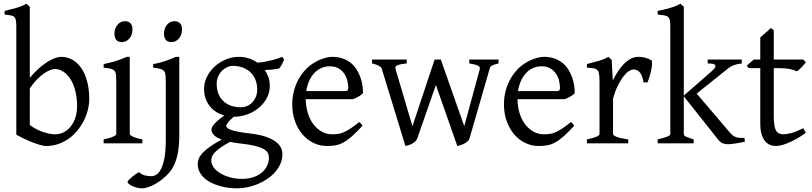

<svg xmlns="http://www.w3.org/2000/svg" viewBox="-20 -777 4403 1041"><path d="M463.9 -240.2Q463.9 -211.9 456.5 -182.1Q449.2 -152.3 435.1 -124Q420.9 -95.7 400.4 -70.3Q379.9 -44.9 353.8 -26.1Q327.6 -7.3 296.4 3.7Q265.1 14.6 229 14.6Q219.7 14.6 203.4 10.5Q187 6.3 165.8 -1.5Q144.5 -9.3 119.6 -20.8Q94.7 -32.2 68.4 -46.9V-632.8Q68.4 -655.3 65.9 -667.5Q63.5 -679.7 56.6 -685.8Q49.8 -691.9 37.4 -693.8Q24.9 -695.8 4.9 -698.2V-717.8Q37.1 -725.6 66.4 -733.6Q95.7 -741.7 123.5 -756.8L128.4 -752Q131.3 -749 134.3 -746.6Q137.7 -743.7 141.6 -740.2V-355Q166 -384.3 190.2 -405.8Q214.4 -427.2 236.6 -441.2Q258.8 -455.1 277.8 -461.9Q296.9 -468.8 311 -468.8Q344.2 -468.8 372.3 -453.1Q400.4 -437.5 420.7 -408Q440.9 -378.4 452.4 -335.9Q463.9 -293.5 463.9 -240.2ZM397.9 -199.2Q397.9 -248 387.9 -285.9Q377.9 -323.7 361.1 -349.6Q344.2 -375.5 322.3 -389.2Q300.3 -402.8 276.9 -402.8Q268.1 -402.8 253.7 -397.7Q239.3 -392.6 221.2 -380.6Q203.1 -368.7 182.6 -348.4Q162.1 -328.1 141.6 -297.9V-99.1Q161.1 -84.5 181.4 -74.7Q201.7 -64.9 220 -59.3Q238.3 -53.7 253.2 -51.3Q268.1 -48.8 276.9 -48.8Q306.6 -48.8 329.1 -61.8Q351.6 -74.7 366.9 -95.9Q382.3 -117.2 390.1 -144Q397.9 -170.9 397.9 -199.2Z M542 0V-21Q575.2 -27.8 592.8 -35.9Q610.4 -43.9 610.4 -50.8V-327.1Q610.4 -352.1 609.4 -367.4Q608.4 -382.8 602.1 -391.4Q595.7 -399.9 581.8 -403.8Q567.9 -407.7 542 -410.2V-429.7Q557.1 -432.6 574 -436.8Q590.8 -440.9 607.4 -446Q624 -451.2 639.2 -457Q654.3 -462.9 667 -468.8H683.6V-50.8Q683.6 -44.9 700 -36.4Q716.3 -27.8 752 -21V0ZM698.2 -615.7Q698.2 -602.1 693.8 -589.8Q689.5 -577.6 681.9 -568.6Q674.3 -559.6 664.1 -554.2Q653.8 -548.8 641.6 -548.8Q619.6 -548.8 610.1 -561Q600.6 -573.2 600.6 -595.7Q600.6 -609.4 605 -621.6Q609.4 -633.8 617.2 -642.8Q625 -651.9 635 -657Q645 -662.1 656.7 -662.1Q698.2 -662.1 698.2 -615.7Z M952.1 -48.3Q952.1 7.8 945.1 47.1Q938 86.4 925.5 114Q913.1 141.6 896 160.6Q878.9 179.7 859.4 195.3Q846.2 205.6 831.5 214.6Q816.9 223.6 802.2 230.2Q787.6 236.8 774.7 240.5Q761.7 244.1 752.4 244.1Q737.3 244.1 722.9 240.5Q708.5 236.8 697 231.4Q685.5 226.1 678.5 220.2Q671.4 214.4 671.4 210.4Q671.4 206.1 678.5 198.5Q685.5 190.9 695.3 182.6Q705.1 174.3 715.6 167Q726.1 159.7 733.4 156.2Q749 169.9 765.6 174.1Q782.2 178.2 800.8 178.2Q814.9 178.2 828.9 169.2Q842.8 160.2 854 137.7Q865.2 115.2 872.1 76.7Q878.9 38.1 878.9 -21V-327.1Q878.9 -352.1 877.7 -367.2Q876.5 -382.3 870.1 -390.9Q863.8 -399.4 849.9 -403.3Q835.9 -407.2 810.5 -410.2V-429.7Q831.1 -433.1 846.9 -437.5Q862.8 -441.9 877.2 -446.5Q891.6 -451.2 905 -456.8Q918.5 -462.4 934.1 -468.8H952.1ZM966.8 -615.7Q966.8 -602.1 962.4 -589.8Q958 -577.6 950.4 -568.6Q942.9 -559.6 932.6 -554.2Q922.4 -548.8 910.6 -548.8Q888.7 -548.8 878.9 -561Q869.1 -573.2 869.1 -595.7Q869.1 -609.4 873.5 -621.6Q877.9 -633.8 885.5 -642.8Q893.1 -651.9 903.3 -657Q913.6 -662.1 925.3 -662.1Q966.8 -662.1 966.8 -615.7Z M1374.5 -293Q1374.5 -318.8 1366 -342Q1357.4 -365.2 1340.6 -382.6Q1323.7 -399.9 1298.6 -409.9Q1273.4 -419.9 1240.7 -419.9Q1228.5 -419.9 1213.6 -413.6Q1198.7 -407.2 1185.5 -395Q1172.4 -382.8 1163.6 -364.3Q1154.8 -345.7 1154.8 -321.8Q1154.8 -295.9 1162.8 -272.7Q1170.9 -249.5 1187.3 -232.4Q1203.6 -215.3 1228.8 -205.3Q1253.9 -195.3 1288.6 -195.3Q1302.7 -195.3 1318.1 -201.4Q1333.5 -207.5 1345.9 -220Q1358.4 -232.4 1366.5 -250.5Q1374.5 -268.6 1374.5 -293ZM1290.5 2Q1272 0 1256.3 -2.4Q1240.7 -4.9 1227.1 -7.8Q1191.9 11.2 1171.6 26.4Q1151.4 41.5 1141.1 53.5Q1130.9 65.4 1128.2 75.2Q1125.5 85 1125.5 92.8Q1125.5 113.3 1139.2 131.6Q1152.8 149.9 1175.8 163.3Q1198.7 176.8 1229 184.8Q1259.3 192.9 1292.5 192.9Q1325.2 192.9 1352.1 184.1Q1378.9 175.3 1397.9 159.9Q1417 144.5 1427.5 123.3Q1438 102.1 1438 76.7Q1438 63 1431.6 51.5Q1425.3 40 1408.7 30.8Q1392.1 21.5 1363.5 14.2Q1335 6.8 1290.5 2ZM1442.9 -313Q1442.9 -275.4 1426 -244.4Q1409.2 -213.4 1381.8 -191.2Q1354.5 -168.9 1319.8 -156.5Q1285.2 -144 1249.5 -144H1247.6Q1224.1 -124.5 1215.3 -111.6Q1206.5 -98.6 1206.5 -95.7Q1206.5 -89.8 1211.7 -84.2Q1216.8 -78.6 1230.7 -73.5Q1244.6 -68.4 1269 -63.2Q1293.5 -58.1 1331.5 -53.7Q1384.8 -47.9 1419.4 -36.1Q1454.1 -24.4 1474.6 -9Q1495.1 6.3 1503.2 23.9Q1511.2 41.5 1511.2 58.6Q1511.2 85.4 1501 109.6Q1490.7 133.8 1473.1 154.3Q1455.6 174.8 1431.6 191.4Q1407.7 208 1380.4 219.7Q1353 231.4 1323.7 237.8Q1294.4 244.1 1265.6 244.1Q1242.7 244.1 1218.3 241Q1193.8 237.8 1169.9 231Q1146 224.1 1124.8 213.6Q1103.5 203.1 1087.4 188.2Q1071.3 173.3 1061.8 154.5Q1052.2 135.7 1052.2 111.8Q1052.2 99.1 1056.9 85.2Q1061.5 71.3 1075.7 55.2Q1089.8 39.1 1115.2 20.5Q1140.6 2 1182.6 -20.5Q1150.9 -31.7 1138.7 -45.9Q1126.5 -60.1 1126.5 -74.7Q1126.5 -78.6 1128.9 -85.2Q1131.3 -91.8 1138.9 -101.3Q1146.5 -110.8 1160.4 -123Q1174.3 -135.3 1196.8 -150.9Q1171.9 -157.7 1151.6 -170.7Q1131.3 -183.6 1116.9 -201.9Q1102.5 -220.2 1094.5 -243.4Q1086.4 -266.6 1086.4 -293.9Q1086.4 -329.6 1102.5 -361.6Q1118.7 -393.6 1145 -417.2Q1171.4 -440.9 1205.1 -454.8Q1238.8 -468.8 1274.4 -468.8Q1303.7 -468.8 1329.3 -460.4Q1355 -452.1 1376 -437Q1401.4 -439.5 1421.9 -443.4Q1442.4 -447.3 1458.7 -451.7Q1475.1 -456.1 1487.8 -460.4Q1500.5 -464.8 1510.7 -468.8L1520.5 -454.1Q1514.6 -440.4 1509.3 -429Q1503.9 -417.5 1492.7 -405.3Q1474.1 -401.9 1456.3 -399.9Q1438.5 -397.9 1416 -397Q1428.7 -378.4 1435.8 -357.4Q1442.9 -336.4 1442.9 -313Z M1767.6 -417.5Q1742.2 -417.5 1720.9 -407.7Q1699.7 -397.9 1683.3 -380.1Q1667 -362.3 1656 -337.6Q1645 -313 1640.6 -283.2H1849.6Q1860.8 -283.2 1864.5 -286.9Q1868.2 -290.5 1868.2 -300.8Q1868.2 -314 1864.5 -333.7Q1860.8 -353.5 1849.9 -372.3Q1838.9 -391.1 1819.1 -404.3Q1799.3 -417.5 1767.6 -417.5ZM1948.2 -272Q1939.5 -262.2 1924.8 -253.9Q1910.2 -245.6 1894.5 -239.3H1637.7Q1638.2 -201.2 1648.2 -166.7Q1658.2 -132.3 1677 -106.2Q1695.8 -80.1 1722.4 -64.5Q1749 -48.8 1782.2 -48.8Q1797.4 -48.8 1811.8 -50.8Q1826.2 -52.7 1842.8 -59.6Q1859.4 -66.4 1879.6 -79.6Q1899.9 -92.8 1927.2 -115.2Q1933.6 -111.8 1938.2 -105.5Q1942.9 -99.1 1945.3 -95.2Q1912.6 -59.6 1887.9 -37.8Q1863.3 -16.1 1841.6 -4.4Q1819.8 7.3 1798.6 11Q1777.3 14.6 1752.4 14.6Q1714.8 14.6 1680.9 -1.5Q1647 -17.6 1621.1 -47.1Q1595.2 -76.7 1579.8 -118.4Q1564.5 -160.2 1564.5 -211.9Q1564.5 -244.6 1571.8 -276.4Q1579.1 -308.1 1593 -336.4Q1606.9 -364.7 1627 -388.7Q1647 -412.6 1672.4 -430.2Q1683.1 -437.5 1696.5 -444.6Q1710 -451.7 1724.6 -457Q1739.3 -462.4 1753.7 -465.6Q1768.1 -468.8 1781.2 -468.8Q1813 -468.8 1837.9 -460Q1862.8 -451.2 1881.3 -436.3Q1899.9 -421.4 1912.6 -401.6Q1925.3 -381.8 1933.3 -359.9Q1941.4 -337.9 1944.8 -315.2Q1948.2 -292.5 1948.2 -272Z M2683.1 -433.1Q2668 -429.7 2659.2 -426.5Q2650.4 -423.3 2645.3 -420.2Q2640.1 -417 2637.9 -412.8Q2635.7 -408.7 2634.3 -402.8L2526.4 -28.8Q2523.4 -18.1 2514.9 -10.5Q2506.3 -2.9 2496.1 2.2Q2485.8 7.3 2475.8 10.3Q2465.8 13.2 2459.5 14.6L2343.3 -316.4L2243.2 -28.8Q2239.3 -17.6 2231.2 -10Q2223.1 -2.4 2213.4 2.7Q2203.6 7.8 2194.1 10.5Q2184.6 13.2 2178.2 14.6L2050.3 -402.8Q2045.9 -421.9 1997.1 -433.1V-454.1H2185.5V-433.1Q2161.6 -430.7 2148.4 -427.5Q2135.3 -424.3 2129.4 -420.2Q2123.5 -416 2123.3 -411.6Q2123 -407.2 2124.5 -402.8L2216.3 -92.8L2336.4 -454.1H2370.1L2497.1 -92.8L2581.5 -402.8Q2584.5 -414.1 2571.3 -420.9Q2558.1 -427.7 2524.4 -433.1V-454.1H2683.1Z M2915.5 -417.5Q2890.1 -417.5 2868.9 -407.7Q2847.7 -397.9 2831.3 -380.1Q2814.9 -362.3 2804 -337.6Q2793 -313 2788.6 -283.2H2997.6Q3008.8 -283.2 3012.5 -286.9Q3016.1 -290.5 3016.1 -300.8Q3016.1 -314 3012.5 -333.7Q3008.8 -353.5 2997.8 -372.3Q2986.8 -391.1 2967 -404.3Q2947.3 -417.5 2915.5 -417.5ZM3096.2 -272Q3087.4 -262.2 3072.8 -253.9Q3058.1 -245.6 3042.5 -239.3H2785.6Q2786.1 -201.2 2796.1 -166.7Q2806.2 -132.3 2825 -106.2Q2843.8 -80.1 2870.4 -64.5Q2897 -48.8 2930.2 -48.8Q2945.3 -48.8 2959.7 -50.8Q2974.1 -52.7 2990.7 -59.6Q3007.3 -66.4 3027.6 -79.6Q3047.9 -92.8 3075.2 -115.2Q3081.5 -111.8 3086.2 -105.5Q3090.8 -99.1 3093.3 -95.2Q3060.5 -59.6 3035.9 -37.8Q3011.2 -16.1 2989.5 -4.4Q2967.8 7.3 2946.5 11Q2925.3 14.6 2900.4 14.6Q2862.8 14.6 2828.9 -1.5Q2794.9 -17.6 2769 -47.1Q2743.2 -76.7 2727.8 -118.4Q2712.4 -160.2 2712.4 -211.9Q2712.4 -244.6 2719.7 -276.4Q2727.1 -308.1 2741 -336.4Q2754.9 -364.7 2774.9 -388.7Q2794.9 -412.6 2820.3 -430.2Q2831.1 -437.5 2844.5 -444.6Q2857.9 -451.7 2872.6 -457Q2887.2 -462.4 2901.6 -465.6Q2916 -468.8 2929.2 -468.8Q2960.9 -468.8 2985.8 -460Q3010.7 -451.2 3029.3 -436.3Q3047.9 -421.4 3060.5 -401.6Q3073.2 -381.8 3081.3 -359.9Q3089.4 -337.9 3092.8 -315.2Q3096.2 -292.5 3096.2 -272Z M3511.2 -450.7Q3515.6 -447.8 3515.4 -433.6Q3515.1 -419.4 3511.5 -400.9Q3507.8 -382.3 3502 -362.8Q3496.1 -343.3 3490.2 -330.1H3469.2Q3466.3 -349.6 3460.9 -363.3Q3455.6 -377 3448.5 -385Q3441.4 -393.1 3432.9 -396.7Q3424.3 -400.4 3415 -400.4Q3404.3 -400.4 3389.9 -391.4Q3375.5 -382.3 3360.4 -363Q3345.2 -343.8 3330.3 -313.7Q3315.4 -283.7 3303.7 -242.2V-50.8Q3303.7 -43.5 3322 -35.6Q3340.3 -27.8 3386.2 -21V0H3162.1V-21Q3194.3 -28.3 3212.4 -35.4Q3230.5 -42.5 3230.5 -50.8V-335Q3230.5 -351.1 3229.5 -362.1Q3228.5 -373 3227.1 -379.9Q3225.6 -386.7 3223.4 -390.6Q3221.2 -394.5 3219.2 -397Q3215.8 -400.4 3211.7 -402.6Q3207.5 -404.8 3200.9 -406.2Q3194.3 -407.7 3185.1 -408.4Q3175.8 -409.2 3162.1 -410.2V-429.7Q3193.8 -438 3224.4 -446.5Q3254.9 -455.1 3279.3 -468.8L3296.4 -451.7L3302.7 -340.8Q3315.9 -367.7 3331.3 -391.1Q3346.7 -414.6 3364.3 -431.9Q3381.8 -449.2 3401.1 -459Q3420.4 -468.8 3441.4 -468.8Q3457 -468.8 3475.1 -464.8Q3493.2 -460.9 3511.2 -450.7Z M3545.9 0V-21Q3578.1 -29.3 3596.2 -35.6Q3614.3 -42 3614.3 -50.8V-632.8Q3614.3 -655.3 3611.6 -667.5Q3608.9 -679.7 3601.3 -685.8Q3593.8 -691.9 3580.3 -693.8Q3566.9 -695.8 3545.9 -698.2V-717.8Q3579.6 -724.6 3612.1 -733.6Q3644.5 -742.7 3669.4 -756.8L3687.5 -740.2V-258.8L3837.9 -390.1Q3854 -404.3 3857.4 -412.8Q3860.8 -421.4 3856.2 -425.8Q3851.6 -430.2 3840.6 -431.6Q3829.6 -433.1 3816.9 -433.1V-454.1H4002V-433.1Q3980.5 -430.7 3962.4 -425Q3944.3 -419.4 3923.8 -402.8L3757.3 -269.5L3940.9 -54.2Q3947.8 -46.4 3955.1 -41.3Q3962.4 -36.1 3971.2 -33.2Q3980 -30.3 3991 -29.5Q4002 -28.8 4016.1 -29.8L4019 -8.8Q4004.9 -5.4 3991 -2.9Q3977.1 -0.5 3965.1 1.2Q3953.1 2.9 3943.6 3.9Q3934.1 4.9 3929.2 4.9Q3908.7 4.9 3896.2 -1Q3883.8 -6.8 3873 -21L3687.5 -254.9V-50.8Q3687.5 -46.9 3689.2 -43.9Q3690.9 -41 3696.3 -37.8Q3701.7 -34.7 3712.4 -30.8Q3723.1 -26.9 3741.2 -21V0Z M4349.1 -57.1Q4325.2 -39.6 4301.8 -26.1Q4278.3 -12.7 4257.1 -3.7Q4235.8 5.4 4217.8 10Q4199.7 14.6 4187 14.6Q4169.9 14.6 4154.5 8.3Q4139.2 2 4127.4 -12.5Q4115.7 -26.9 4108.9 -50.3Q4102.1 -73.7 4102.1 -107.9V-407.7H4039.1L4028.8 -421.4L4066.9 -454.1H4102.1V-574.2L4160.2 -625L4175.3 -612.8V-454.1H4335L4349.1 -439.9Q4344.7 -433.1 4338.1 -425.3Q4331.5 -417.5 4324.7 -410.6Q4317.9 -403.8 4311.3 -398.2Q4304.7 -392.6 4299.8 -390.6Q4288.1 -396.5 4264.2 -402.1Q4240.2 -407.7 4200.7 -407.7H4175.3V-149.9Q4175.3 -120.6 4178 -101.1Q4180.7 -81.5 4187 -70.1Q4193.4 -58.6 4203.4 -53.7Q4213.4 -48.8 4228 -48.8Q4245.1 -48.8 4271 -55.7Q4296.9 -62.5 4335 -82Z"/></svg>

Font: Gentium Plus Cyr
Style: Regular
Weight: 400
Designer: J. Victor Gaultney, Annie Olsen, Iska Routamaa, Becca Hirsbrunner
Foundry: SIL International
Version: Version 5.000